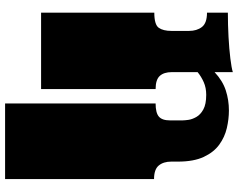

<svg xmlns="http://www.w3.org/2000/svg" viewBox="-108 -666 913 736"><g transform="rotate(90 348.0 -298.5)"><path d="M377 138V-135Q377 -152 377 -156.5Q377 -161 377 -163Q377 -165 377 -171V-172Q377 -179 377 -180.5Q377 -182 377 -187.5Q377 -193 377 -209V-260Q377 -277 377 -281.5Q377 -286 377 -288Q377 -290 377 -296V-297Q377 -304 377 -305.5Q377 -307 377 -312.5Q377 -318 377 -334V-439Q413 -439 427.5 -451.5Q442 -464 442 -494V-542Q442 -550 440 -564.5Q438 -579 429 -595Q420 -611 400 -622Q380 -633 344 -633Q317 -633 295.5 -623.5Q274 -614 257 -600V-501Q257 -471 271.5 -455Q286 -439 322 -439V0H29V-135Q29 -152 29 -156.5Q29 -161 29 -163Q29 -165 29 -171V-172Q29 -179 29 -180.5Q29 -182 29 -187.5Q29 -193 29 -209V-260Q29 -277 29 -281.5Q29 -286 29 -288Q29 -290 29 -296V-297Q29 -304 29 -305.5Q29 -307 29 -312.5Q29 -318 29 -334V-434Q75 -434 87 -451Q99 -468 99 -500V-567Q99 -597 84 -616.5Q69 -636 29 -636V-716Q76 -716 122 -718.5Q168 -721 204.5 -725.5Q241 -730 257 -735V-665Q290 -696 327 -708Q364 -720 404 -720Q437 -720 471.5 -712Q506 -704 535 -683Q564 -662 582 -623.5Q600 -585 600 -525V-499Q600 -469 615 -451Q630 -433 667 -433V138Z"/></g></svg>

Font: Danfo
Style: Regular
Weight: 400
Designer: Seyi Olusanya, David Udoh, Eyiyemi Adegbite, Mirko Velimirović
Version: Version 1.000